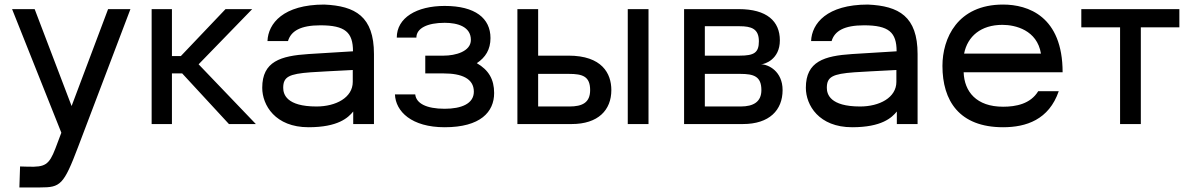

<svg xmlns="http://www.w3.org/2000/svg" viewBox="-20 -544 5233 842"><path d="M65 278H156C245 278 259 268 323 99L552 -504H454L294 -79L132 -504H33L249 38L223 107C195 180 177 189 104 187L68 186Z M645 0H734V-222H779L984 0H1102L851 -262L1086 -504H969L773 -298H734V-504H645Z M1333 14C1463 14 1507 -28 1529 -55V0H1620V-307C1620 -472 1538 -518 1402 -524C1222 -524 1156 -441 1153 -364H1243C1256 -408 1298 -433 1385 -433C1494 -433 1528 -402 1528 -319L1333 -307C1211 -299 1130 -275 1130 -159C1130 -83 1187 14 1333 14ZM1222 -159C1222 -207 1247 -220 1343 -227C1361 -228 1458 -234 1527 -237V-185C1527 -116 1453 -77 1368 -77C1236 -77 1222 -131 1222 -159Z M1930 14C2087 14 2147 -53 2147 -136C2147 -196 2123 -237 2071 -267C2109 -292 2131 -327 2131 -377C2131 -464 2064 -518 1930 -518C1807 -518 1720 -466 1720 -379H1806C1806 -420 1854 -444 1930 -444C1987 -444 2045 -427 2045 -369C2045 -318 1977 -300 1926 -300H1845V-222H1926C2004 -222 2058 -200 2058 -142C2058 -89 2003 -67 1930 -67C1849 -67 1805 -91 1801 -130H1712C1715 -55 1785 14 1930 14Z M2249 0H2487C2603 0 2661 -61 2661 -149C2661 -222 2620 -300 2473 -300H2340V-504H2249ZM2340 -77V-220H2475C2535 -220 2568 -209 2568 -149C2568 -94 2534 -77 2477 -77ZM2733 0H2824V-504H2733Z M2980 0H3238C3354 0 3412 -61 3412 -149C3412 -231 3350 -262 3317 -262C3333 -262 3400 -283 3400 -367C3400 -451 3343 -504 3220 -504H2980ZM3071 -77V-220H3226C3286 -220 3319 -209 3319 -149C3319 -98 3285 -77 3228 -77ZM3071 -300V-429H3223C3275 -429 3308 -418 3308 -363C3308 -313 3287 -300 3224 -300Z M3717 14C3847 14 3891 -28 3913 -55V0H4004V-307C4004 -472 3922 -518 3786 -524C3606 -524 3540 -441 3537 -364H3627C3640 -408 3682 -433 3769 -433C3878 -433 3912 -402 3912 -319L3717 -307C3595 -299 3514 -275 3514 -159C3514 -83 3571 14 3717 14ZM3606 -159C3606 -207 3631 -220 3727 -227C3745 -228 3842 -234 3911 -237V-185C3911 -116 3837 -77 3752 -77C3620 -77 3606 -131 3606 -159Z M4379 14C4480 14 4580 -19 4623 -144H4533C4499 -88 4435 -76 4379 -76C4262 -76 4209 -142 4206 -227H4640C4640 -473 4488 -524 4379 -524C4178 -524 4113 -375 4113 -255C4113 -103 4186 14 4379 14ZM4208 -309C4223 -385 4282 -435 4376 -435C4433 -435 4528 -412 4545 -309Z M4722 -424H4892V0H4983V-424H5152V-504H4722Z"/></svg>

Font: Hibana 45 SubMedium
Style: Regular
Weight: 500
Width: 6
Designer: pygmalion
Foundry: ybstudio
Version: Version 2021.007;FEAKit 1.0